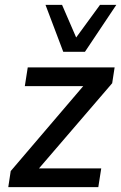

<svg xmlns="http://www.w3.org/2000/svg" viewBox="-20 -769 498 789"><path d="M14 0 24 -66 345 -442 343 -415H82L94 -492H451L441 -427L117 -50L119 -77H396L384 0ZM240 -556 167 -749H235L293 -615L391 -749H458L329 -556Z"/></svg>

Font: Nunito Sans 10pt SemiCondensed SemiBold
Style: Italic
Weight: 600
Width: 4
Italic angle: -9°
Designer: Vernon Adams
Foundry: Vernon Adams
Version: Version 3.101;gftools[0.9.27]